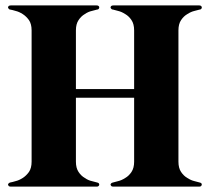

<svg xmlns="http://www.w3.org/2000/svg" viewBox="-20 -695 782 715"><path d="M722.7 -15.6Q727.5 -14.6 729.5 -12.7Q731.4 -10.7 731.4 -7.8Q731.4 -7.8 731.4 -6.8Q731.4 -4.9 728.5 -2Q726.6 0 721.7 0Q615.2 0 402.3 0Q397.5 0 394.5 -2Q392.6 -4.9 391.6 -6.8Q391.6 -9.8 394.5 -12.7Q396.5 -14.6 401.4 -15.6Q407.2 -16.6 419.9 -20.5Q432.6 -23.4 446.3 -32.2Q460 -40 469.7 -54.7Q479.5 -69.3 479.5 -92.8Q479.5 -171.9 479.5 -331.1Q424.8 -331.1 262.7 -331.1Q262.7 -271.5 262.7 -92.8Q262.7 -69.3 272.5 -54.7Q282.2 -40 295.9 -32.2Q308.6 -23.4 322.3 -20.5Q335 -16.6 340.8 -15.6Q345.7 -14.6 347.7 -12.7Q349.6 -9.8 349.6 -6.8Q349.6 -4.9 346.7 -2Q344.7 0 339.8 0Q233.4 0 20.5 0Q15.6 0 12.7 -2Q10.7 -4.9 9.8 -6.8Q9.8 -9.8 12.7 -12.7Q14.6 -14.6 18.6 -15.6Q25.4 -16.6 38.1 -20.5Q50.8 -23.4 64.5 -32.2Q77.1 -40 87.9 -54.7Q97.7 -69.3 97.7 -92.8Q97.7 -255.9 97.7 -582Q97.7 -605.5 87.9 -620.1Q77.1 -634.8 64.5 -642.6Q50.8 -651.4 38.1 -654.3Q25.4 -658.2 18.6 -659.2Q14.6 -659.2 12.7 -662.1Q9.8 -665 9.8 -668Q10.7 -670.9 12.7 -672.9Q15.6 -674.8 20.5 -674.8Q127 -674.8 339.8 -674.8Q344.7 -674.8 346.7 -672.9Q349.6 -670.9 349.6 -668Q349.6 -665 347.7 -662.1Q345.7 -659.2 340.8 -659.2Q335 -658.2 322.3 -654.3Q308.6 -651.4 295.9 -642.6Q282.2 -634.8 272.5 -620.1Q262.7 -605.5 262.7 -582Q262.7 -508.8 262.7 -363.3Q316.4 -363.3 479.5 -363.3Q479.5 -418 479.5 -582Q479.5 -605.5 469.7 -620.1Q460 -634.8 446.3 -642.6Q432.6 -651.4 419.9 -654.3Q407.2 -658.2 401.4 -659.2Q396.5 -659.2 394.5 -662.1Q391.6 -665 391.6 -668Q392.6 -670.9 394.5 -672.9Q397.5 -674.8 402.3 -674.8Q508.8 -674.8 721.7 -674.8Q726.6 -674.8 728.5 -672.9Q731.4 -670.9 731.4 -668Q732.4 -665 729.5 -662.1Q727.5 -659.2 722.7 -659.2Q716.8 -658.2 704.1 -654.3Q691.4 -651.4 677.7 -642.6Q664.1 -634.8 654.3 -620.1Q644.5 -605.5 644.5 -582Q644.5 -418.9 644.5 -92.8Q644.5 -69.3 654.3 -54.7Q664.1 -40 677.7 -32.2Q691.4 -23.4 704.1 -20.5Q716.8 -16.6 722.7 -15.6Z"/></svg>

Font: Mermaid
Style: Bold
Weight: 400
Designer: Scott Simpson
Version: Version 1.001